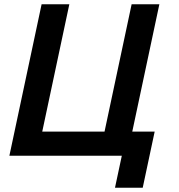

<svg xmlns="http://www.w3.org/2000/svg" viewBox="-20 -730 838 900"><path d="M519 150H649L705 -113H600L727 -710H597L470 -113H178L305 -710H175L24 0H551Z"/></svg>

Font: Geist SemiBold
Style: Italic
Weight: 600
Italic angle: -12°
Designer: Basement.studio, Andrés Briganti, Mateo Zaragoza
Foundry: Basement.studio, Vercel, Andrés Briganti, Guido Ferreyra, Mateo Zaragoza
Version: Version 1.500